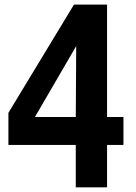

<svg xmlns="http://www.w3.org/2000/svg" viewBox="-20 -804 584 824"><path d="M439.5 -301.8V-784.2H297.4L16.1 -319.8V-182.1H305.2V0H439.5V-182.1H509.8V-301.8ZM129.9 -301.8 307.1 -606.4 305.2 -301.8Z"/></svg>

Font: Decalotype SemiBold
Style: Regular
Weight: 600
Designer: Alfredo Marco Pradil
Foundry: Alfredo Marco Pradil
Version: Version 1.0